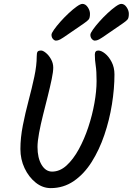

<svg xmlns="http://www.w3.org/2000/svg" viewBox="-20 -959 683 988"><path d="M241 9Q199 9 163.5 -19.5Q128 -48 106.5 -93.5Q85 -139 85 -192Q85 -250 97.5 -313.5Q110 -377 127 -441Q144 -505 156.5 -563.5Q169 -622 169 -669Q169 -686 173 -692.5Q177 -699 192 -699Q201 -699 216 -687Q231 -675 242.5 -654.5Q254 -634 254 -611Q254 -590 246 -551.5Q238 -513 226 -465Q214 -417 201.5 -367.5Q189 -318 181 -274.5Q173 -231 173 -203Q173 -146 194 -111Q215 -76 248 -76Q288 -76 322.5 -107.5Q357 -139 385.5 -191Q414 -243 434.5 -305Q455 -367 466 -429Q477 -491 477 -542Q477 -593 472.5 -621.5Q468 -650 468 -678Q468 -699 486 -699Q501 -699 520.5 -683.5Q540 -668 554.5 -640Q569 -612 569 -576Q569 -503 556 -422Q543 -341 517 -264.5Q491 -188 452 -126Q413 -64 360 -27.5Q307 9 241 9ZM268 -750Q260 -750 252.5 -758.5Q245 -767 245 -780Q245 -788 258 -806.5Q271 -825 291 -847.5Q311 -870 333.5 -891Q356 -912 375 -925.5Q394 -939 404 -939Q420 -939 431.5 -922Q443 -905 443 -888Q443 -867 436.5 -859Q430 -851 411 -838Q355 -800 328 -781Q301 -762 289.5 -756Q278 -750 268 -750ZM468 -750Q460 -750 452.5 -758.5Q445 -767 445 -780Q445 -788 458 -806.5Q471 -825 491 -847.5Q511 -870 533.5 -891Q556 -912 575 -925.5Q594 -939 604 -939Q620 -939 631.5 -922Q643 -905 643 -888Q643 -867 636.5 -859Q630 -851 611 -838Q555 -800 528 -781Q501 -762 489.5 -756Q478 -750 468 -750Z"/></svg>

Font: Solitreo
Style: Regular
Weight: 400
Designer: Nathan Gross, Bryan Kirschen, Binghamton University
Foundry: Eli Heuer
Version: Version 1.100; ttfautohint (v1.8.4.7-5d5b)